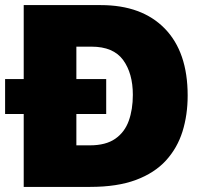

<svg xmlns="http://www.w3.org/2000/svg" viewBox="-35 -733 786 753"><path d="M58 0V-286H-15V-423H58V-713H360Q521.5 -713 611.2 -621Q701 -529 701 -358.5Q701 -282.5 680.8 -217.5Q660.5 -152.5 615.8 -103.5Q571 -54.5 497.8 -27.2Q424.5 0 318.5 0ZM264.5 -163H317.5Q380 -163 417 -188.8Q454 -214.5 470 -259.2Q486 -304 486 -361Q486 -445.5 447.8 -497.8Q409.5 -550 324 -550H264.5V-423H381.5V-286H264.5Z"/></svg>

Font: Commissioner ExtraBold
Style: Regular
Weight: 800
Designer: Kostas Bartsokas
Foundry: Kostas Bartsokas
Version: Version 1.000; ttfautohint (v1.8.3)